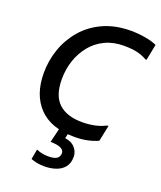

<svg xmlns="http://www.w3.org/2000/svg" viewBox="-173 -841 1008 1199"><g transform="rotate(20 330.5 -241.5)"><path d="M65 -299Q65 -382 92 -459Q119 -536 172.5 -598Q226 -660 305.5 -696Q385 -732 488 -732Q536 -732 584.5 -723.5Q633 -715 661 -701L640 -595H632Q605 -611 569.5 -620Q534 -629 478 -629Q408 -629 353 -602.5Q298 -576 260.5 -529.5Q223 -483 203.5 -424.5Q184 -366 184 -301Q184 -191 238.5 -141Q293 -91 394 -91Q438 -91 478 -99.5Q518 -108 549 -125H558L536 -19Q507 -5 467 3.5Q427 12 382 12Q225 12 145 -71Q65 -154 65 -299ZM193 167Q226 182 269 182Q308 182 325.5 170Q343 158 343 135Q343 114 320 103Q297 92 252 92L280 -24H344L330 39Q373 44 396.5 70.5Q420 97 420 131Q420 174 398.5 200Q377 226 342 237.5Q307 249 268 249Q239 249 217 244.5Q195 240 177 233L189 167Z"/></g></svg>

Font: Kufam Medium
Style: Italic
Weight: 500
Italic angle: -11°
Designer: Artur Schmal
Foundry: Original Type
Version: Version 1.301; ttfautohint (v1.8.3)